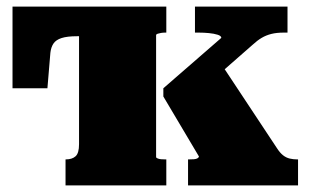

<svg xmlns="http://www.w3.org/2000/svg" viewBox="-20 -563 942 583"><path d="M220 -125V-543H485V-464H481Q475 -464 469 -463Q463 -462 458.5 -460.5Q454 -459 454 -456V-86Q454 -84 458.5 -82Q463 -80 469 -79.5Q475 -79 481 -79H485V0H179V-79H180Q199 -79 209.5 -88.5Q220 -98 220 -125ZM885 0H551V-79H555Q562 -79 569 -79.5Q576 -80 580 -82.5Q584 -85 584 -88L476 -270V-295L652 -448Q652 -454 641 -457.5Q630 -461 614.5 -462.5Q599 -464 584 -464H572V-543H853V-464H841Q820 -464 804 -460Q788 -456 774.5 -448Q761 -440 747 -427L577 -278L639 -388L821 -113Q830 -99 839.5 -91.5Q849 -84 860 -81.5Q871 -79 882 -79H885ZM328 -453H214Q184 -453 167 -447.5Q150 -442 142.5 -431Q135 -420 133 -403L124 -295H18V-543H328Z"/></svg>

Font: Roboto Serif Black
Style: Regular
Weight: 900
Designer: Greg Gazdowicz
Foundry: Commercial Type
Version: Version 1.008